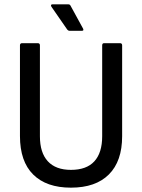

<svg xmlns="http://www.w3.org/2000/svg" viewBox="-20 -854 655 885"><path d="M307 11Q194 11 133 -49.5Q72 -110 72 -227V-645Q72 -655 82 -655H154Q164 -655 164 -645V-226Q164 -150 200.5 -110.5Q237 -71 307 -71Q379 -71 415 -110.5Q451 -150 451 -226V-645Q451 -655 460 -655H533Q543 -655 543 -645V-226Q543 -111 482 -50Q421 11 307 11ZM301 -712Q294 -712 289 -719L217 -823Q214 -828 215.5 -831Q217 -834 221 -834H295Q302 -834 305 -828L363 -722Q365 -718 364 -715Q363 -712 357 -712Z"/></svg>

Font: Sofia Sans Semi Condensed Medium
Style: Regular
Weight: 500
Designer: Botio Nikoltchev, Ani Petrova
Foundry: lettersoup
Version: Version 4.100